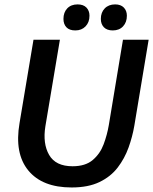

<svg xmlns="http://www.w3.org/2000/svg" viewBox="-20 -828 686 860"><path d="M300.8 11.7Q169.2 11.7 106.7 -64.6Q44.2 -140.8 67.5 -276.7L130 -650H248.3L183.3 -262.5Q170.8 -185 200 -134.2Q229.2 -83.3 305 -83.3Q362.5 -83.3 395.4 -111.3Q428.3 -139.2 444.2 -181.7Q460 -224.2 467.5 -268.3L530.8 -650H645.8L581.7 -265Q573.3 -215.8 555.8 -167.1Q538.3 -118.3 507.1 -77.5Q475.8 -36.7 425.4 -12.5Q375 11.7 300.8 11.7ZM317.5 -691.7Q290.8 -691.7 277.5 -705.8Q264.2 -720 264.2 -743.3Q264.2 -772.5 281.2 -790.4Q298.3 -808.3 327.5 -808.3Q353.3 -808.3 367.1 -794.2Q380.8 -780 380.8 -757.5Q380.8 -728.3 363.3 -710Q345.8 -691.7 317.5 -691.7ZM485 -691.7Q459.2 -691.7 445.4 -705.8Q431.7 -720 431.7 -743.3Q431.7 -772.5 449.2 -790.4Q466.7 -808.3 495.8 -808.3Q520.8 -808.3 534.6 -794.2Q548.3 -780 548.3 -757.5Q548.3 -728.3 531.2 -710Q514.2 -691.7 485 -691.7Z"/></svg>

Font: Familjen Grotesk GF Medium
Style: Italic
Weight: 500
Designer: Anders Wikstroem, Jonas Baeckman, Matilda Gysing, Kristian Moeller
Foundry: Familjen STHML AB
Version: Version 2.000; Beta; Release 4; Build 6